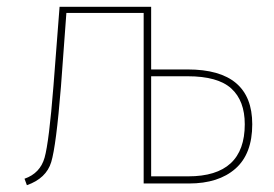

<svg xmlns="http://www.w3.org/2000/svg" viewBox="-20 -539 806 564"><path d="M424 -21H533Q699 -21 699 -174Q699 -243 659.5 -279Q620 -315 531 -315H424ZM424 -335H531Q721 -335 721 -174Q721 -87 671.5 -43.5Q622 0 535 0H402V-501H175L159 -284Q145 -111 130.5 -63Q116 -15 59 5L52 -14Q98 -30 111 -76Q124 -122 137 -286L155 -519H424Z"/></svg>

Font: FiraSans
Style: Regular
Weight: 150
Designer: Carrois Corporate & Edenspiekermann AG
Foundry: Carrois Corporate GbR & Edenspiekermann AG
Version: Version 3.106;PS 003.106;hotconv 1.0.70;makeotf.lib2.5.58329